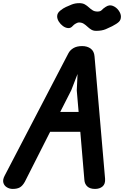

<svg xmlns="http://www.w3.org/2000/svg" viewBox="-41 -1228 806 1248"><path d="M42 0Q20.5 0 3.2 -10.8Q-14 -21.5 -19.2 -40.5Q-24.5 -59.5 -11 -85.5L403 -880.5Q413 -901 435.5 -914.8Q458 -928.5 493 -928.5Q526.5 -928.5 548.8 -911.8Q571 -895 573.5 -861L642 -66Q644.5 -32.5 625.8 -16.2Q607 0 577 0Q544 0 526.8 -15.8Q509.5 -31.5 507.5 -58L481 -371.5H285L120.5 -46.5Q106 -20.5 88.5 -10.2Q71 0 42 0ZM350.5 -500.5H470L458 -640L463 -747L422 -641ZM584 -1027.5Q565 -1027.5 551.8 -1035.8Q538.5 -1044 527.2 -1054.8Q516 -1065.5 503 -1073.8Q490 -1082 471.5 -1082Q464.5 -1082 452 -1075.2Q439.5 -1068.5 431 -1058.5Q418.5 -1044 401.2 -1045.5Q384 -1047 368 -1058.8Q352 -1070.5 341.2 -1087.8Q330.5 -1105 330.5 -1122Q330.5 -1142.5 350 -1158.5Q369.5 -1174.5 387.5 -1182.5Q402.5 -1189.5 424.8 -1198.5Q447 -1207.5 474.5 -1207.5Q496.5 -1207.5 510.8 -1199.2Q525 -1191 536.5 -1180.2Q548 -1169.5 561 -1161.2Q574 -1153 592.5 -1153Q612 -1153 620.2 -1162.5Q628.5 -1172 645.5 -1183Q669 -1199 692 -1190Q715 -1181 730 -1160.2Q745 -1139.5 745 -1120Q745 -1099 732 -1086.2Q719 -1073.5 688 -1057.5Q671.5 -1049 646.2 -1038.2Q621 -1027.5 584 -1027.5Z"/></svg>

Font: Edu AU VIC WA NT Pre
Style: Bold
Weight: 700
Designer: Tina and Corey Anderson, Eben Sorkin, Mirko Velimirovic
Foundry: Google for Education
Version: Version 1.001